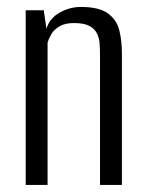

<svg xmlns="http://www.w3.org/2000/svg" viewBox="-20 -524 410 544"><path d="M52.8 0V-495H103.9L111.6 -442.3Q119.9 -471.8 148.8 -488.1Q177.7 -504.3 209 -504.3Q261.6 -504.3 286.3 -485.7Q311 -467.2 318.2 -437.5Q325.4 -407.7 325.4 -372.6V0H263.4V-364.4Q263.4 -382.1 262.4 -398.9Q261.4 -415.6 254.8 -429.1Q248.2 -442.6 233.1 -450.6Q218 -458.7 189.5 -458.7Q164 -458.7 148.3 -449.3Q132.7 -439.9 125.5 -427.3Q118.2 -414.7 114.8 -403.7V0Z"/></svg>

Font: Alumni Sans Thin
Style: Regular
Weight: 100
Designer: Robert E. Leuschke
Foundry: Robert E. Leuschke
Version: Version 1.018